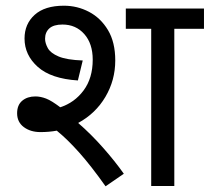

<svg xmlns="http://www.w3.org/2000/svg" viewBox="-20 -652 735 673"><path d="M122 -189Q87 -189 63.5 -206.5Q40 -224 40 -255Q40 -284 58 -299Q76 -314 104 -314Q122 -314 141.5 -306.5Q161 -299 191 -276Q241 -292 273 -335Q305 -378 305 -443Q305 -499 275.5 -532.5Q246 -566 199 -566Q168 -566 153 -552.5Q138 -539 138 -516Q138 -501 147.5 -483.5Q157 -466 185.5 -454Q214 -442 270 -440L253 -370Q159 -376 112.5 -417.5Q66 -459 66 -517Q66 -568 101.5 -600Q137 -632 204 -632Q251 -632 292 -610.5Q333 -589 358.5 -546.5Q384 -504 384 -440Q384 -371 349.5 -312.5Q315 -254 254 -221Q299 -182 341 -134.5Q383 -87 414 -43L350 1Q299 -71 257.5 -117.5Q216 -164 179 -194Q152 -189 122 -189ZM591 -551V0H510V-551H421V-622H695V-551Z"/></svg>

Font: Noto Sans Living
Style: Regular
Weight: 400
Designer: Monotype Design Team
Foundry: Monotype Imaging Inc.
Version: Version 2.013; ttfautohint (v1.8.4.7-5d5b)